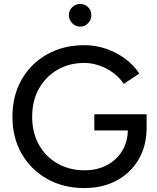

<svg xmlns="http://www.w3.org/2000/svg" viewBox="-20 -941 796 973"><path d="M407 12Q301 12 218.5 -34.5Q136 -81 89.5 -162.5Q43 -244 43 -349Q43 -456 89.5 -537.5Q136 -619 218.5 -665.5Q301 -712 407 -712Q465 -712 518.5 -693.5Q572 -675 615.5 -642.5Q659 -610 686 -568L607 -516Q587 -547 555 -571Q523 -595 484.5 -608.5Q446 -622 407 -622Q330 -622 270.5 -587Q211 -552 177 -491Q143 -430 143 -349Q143 -270 176.5 -209Q210 -148 270.5 -113Q331 -78 409 -78Q472 -78 521.5 -104Q571 -130 599.5 -177Q628 -224 628 -286L723 -295Q723 -202 682.5 -133Q642 -64 571 -26Q500 12 407 12ZM458 -280V-362H723V-290L673 -280ZM386 -806Q363 -806 346 -823.5Q329 -841 329 -864Q329 -888 346 -904.5Q363 -921 386 -921Q410 -921 426.5 -904.5Q443 -888 443 -864Q443 -841 426.5 -823.5Q410 -806 386 -806Z"/></svg>

Font: Figtree Light Medium
Style: Regular
Weight: 500
Version: Version 2.001;gftools[0.9.30]